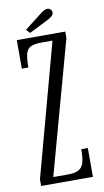

<svg xmlns="http://www.w3.org/2000/svg" viewBox="-92 -865 493 909"><g transform="rotate(-10 154.5 -410.5)"><path d="M29.5 0V-31.5L202 -668.5H152Q113.5 -668.5 95.8 -659Q78 -649.5 72.8 -626.5Q67.5 -603.5 67.5 -563H36V-700H269V-669L93.5 -31.5H163.5Q198.5 -31.5 216.2 -41.5Q234 -51.5 240.5 -74.8Q247 -98 247 -138.5H278.5V0ZM104 -722.5 87.5 -740.5 173.5 -807.5Q181 -813 188.8 -817Q196.5 -821 203.5 -821Q210 -821 215 -818Q220 -815 223 -809.5Q225.5 -805 225.5 -799.5Q225.5 -790 216.5 -782Q207.5 -774 195.5 -768.5Z"/></g></svg>

Font: Imbue Light
Style: Regular
Weight: 300
Designer: Tyler Finck
Foundry: Etcetera Type Company
Version: Version 1.102